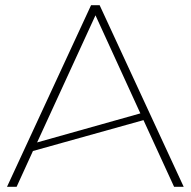

<svg xmlns="http://www.w3.org/2000/svg" viewBox="-20 -720 736 740"><path d="M44 0 107 -138 533 -257 651 0H688L364 -700H331L7 0ZM348 -661 521 -283 123 -171Z"/></svg>

Font: Talent ExtraLight
Style: Regular
Weight: 200
Designer: Mike Powis
Version: Version 1.001;hotconv 1.0.109;makeotfexe 2.5.65596